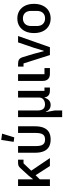

<svg xmlns="http://www.w3.org/2000/svg" viewBox="1030 -1865 1035 3135"><g transform="rotate(-90 1547.5 -297.5)"><path d="M404 0 254 -234 187 -165V0H78V-520H187V-279H192L249 -350L371 -483Q390 -505 409.5 -512.5Q429 -520 458 -520H508V-431H448L328 -305L534 0Z M730 -520V-224Q730 -174 741 -142Q752 -110 775.5 -94.5Q799 -79 837 -79Q875 -79 898.5 -94.5Q922 -110 933 -142Q944 -174 944 -224V-520H1053V-243Q1053 -157 1028.5 -100Q1004 -43 956.5 -15.5Q909 12 837 12Q766 12 718 -15.5Q670 -43 645.5 -100Q621 -157 621 -243V-520ZM933 -781 872 -582 799 -592 830 -795Z M1311 200H1202V-520H1311V-202Q1311 -142 1335.5 -111Q1360 -80 1410 -80Q1440 -80 1465 -90.5Q1490 -101 1506 -121Q1522 -141 1522 -171V-520H1631V-89H1686V0H1634Q1578 0 1550.5 -29.5Q1523 -59 1523 -105V-107L1569 -89H1520Q1504 -38 1474.5 -13Q1445 12 1402 12Q1361 12 1333.5 -8Q1306 -28 1289 -67H1285L1311 78Z M2004 -89V0H1909Q1854 0 1824 -30.5Q1794 -61 1794 -114V-520H1903V-89Z M2344 0H2216L2079 -431H2027V-520H2075Q2119 -520 2144.5 -502.5Q2170 -485 2183 -439L2236 -265L2279 -101H2286L2336 -265L2423 -520H2527Z M2814 12Q2741 12 2687.5 -21.5Q2634 -55 2604.5 -116Q2575 -177 2575 -260Q2575 -343 2604.5 -404Q2634 -465 2687.5 -498.5Q2741 -532 2814 -532Q2886 -532 2939.5 -498.5Q2993 -465 3022.5 -404Q3052 -343 3052 -260Q3052 -177 3022.5 -116Q2993 -55 2939.5 -21.5Q2886 12 2814 12ZM2814 -79Q2870 -79 2903.5 -113.5Q2937 -148 2937 -216V-304Q2937 -372 2903.5 -406.5Q2870 -441 2814 -441Q2759 -441 2724.5 -406.5Q2690 -372 2690 -304V-216Q2690 -148 2724.5 -113.5Q2759 -79 2814 -79Z"/></g></svg>

Font: IBM Plex Sans Medium
Style: Regular
Weight: 500
Designer: Mike Abbink, Paul van der Laan, Pieter van Rosmalen
Foundry: Bold Monday
Version: Version 3.201